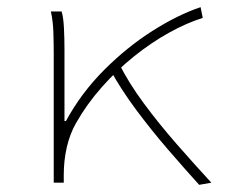

<svg xmlns="http://www.w3.org/2000/svg" viewBox="-20 -510 640 536"><path d="M130 0V-360Q130 -389 129 -420Q128 -451 122 -478H152Q157 -462 158.5 -432Q160 -402 160 -372V-172H164Q207 -251 271 -315Q335 -379 406 -424Q477 -469 540 -490L546 -460Q501 -446 451.5 -418.5Q402 -391 354 -352.5Q306 -314 264 -266.5Q222 -219 192 -166Q175 -136 166.5 -99Q158 -62 158 -22V0ZM536 6Q497 -37 449.5 -92Q402 -147 359 -205Q316 -263 288 -315L312 -333Q339 -279 381.5 -221.5Q424 -164 473.5 -107.5Q523 -51 570 0Z"/></svg>

Font: Source Code Pro ExtraLight
Style: Regular
Weight: 200
Monospace: yes
Designer: Paul D. Hunt, Teo Tuominen
Foundry: Adobe
Version: Version 1.026;hotconv 1.1.0;makeotfexe 2.6.0